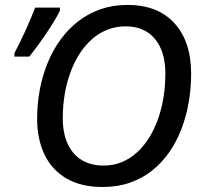

<svg xmlns="http://www.w3.org/2000/svg" viewBox="-20 -745 823 775"><path d="M393.6 9.8Q307.6 9.8 248.8 -24.4Q189.9 -58.6 159.9 -120.6Q129.9 -182.6 129.9 -266.6Q129.9 -326.2 140.6 -383.1Q151.4 -439.9 172.4 -491.2Q193.4 -542.5 224.4 -585.2Q255.4 -627.9 295.9 -659.2Q336.4 -690.4 386 -707.8Q435.5 -725.1 494.6 -725.1Q617.2 -725.1 684.3 -651.1Q751.5 -577.1 751.5 -447.3Q751.5 -388.7 741.7 -332Q731.9 -275.4 712.4 -224.4Q692.9 -173.3 663.1 -130.6Q633.3 -87.9 593.8 -56.4Q554.2 -24.9 504.4 -7.6Q454.6 9.8 393.6 9.8ZM398.4 -76.7Q437.5 -76.7 470.9 -90.3Q504.4 -104 532 -128.9Q559.6 -153.8 581.1 -187.7Q602.5 -221.7 617.4 -263.2Q632.3 -304.7 639.9 -351.3Q647.5 -397.9 647.5 -447.8Q647.5 -537.6 605.2 -588.1Q563 -638.7 486.8 -638.7Q447.8 -638.7 413.6 -625.2Q379.4 -611.8 351.3 -586.9Q323.2 -562 301.3 -528.1Q279.3 -494.1 264.2 -452.6Q249 -411.1 241.2 -364.5Q233.4 -317.9 233.4 -268.1Q233.4 -208 252.9 -165Q272.5 -122.1 309.3 -99.4Q346.2 -76.7 398.4 -76.7ZM38.1 -516.6V-530.3Q47.9 -548.8 59.3 -572Q70.8 -595.2 82.3 -620.4Q93.8 -645.5 104 -669.9Q114.3 -694.3 122.1 -714.4H221.7V-701.2Q213.4 -684.6 199.7 -661.6Q186 -638.7 168.9 -613.3Q151.9 -587.9 133.5 -562.7Q115.2 -537.6 98.6 -516.6Z"/></svg>

Font: Open Sans Medium
Style: Italic
Weight: 500
Italic angle: -12°
Designer: Monotype Design Team
Foundry: Monotype Imaging Inc.
Version: Version 3.000